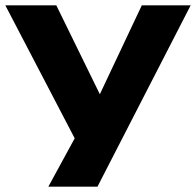

<svg xmlns="http://www.w3.org/2000/svg" viewBox="-25 -523 738 723"><path d="M157 180 284 -53V51L-5 -503H187L353 -164H349L509 -503H693L342 180Z"/></svg>

Font: Nunito Sans 7pt Expanded ExtraBold
Style: Regular
Weight: 800
Width: 7
Designer: Vernon Adams
Foundry: Vernon Adams
Version: Version 3.101;gftools[0.9.27]